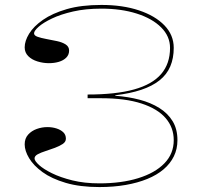

<svg xmlns="http://www.w3.org/2000/svg" viewBox="-20 -743 839 778"><path d="M383 15Q304 15 246.5 -2Q189 -19 152.5 -45.5Q116 -72 98 -102Q80 -132 80 -158Q80 -182 94 -197.5Q108 -213 129 -220.5Q150 -228 172 -228Q192 -228 209 -222.5Q226 -217 236.5 -207Q247 -197 247 -181Q247 -168 234 -159.5Q221 -151 202.5 -144Q184 -137 165 -131Q146 -125 133 -118Q120 -111 120 -101Q120 -91 138 -74.5Q156 -58 190.5 -41Q225 -24 273.5 -12Q322 0 383 0Q472 0 540 -21Q608 -42 646 -81Q684 -120 684 -175Q684 -226 651.5 -264Q619 -302 553.5 -323.5Q488 -345 390 -345H335V-360Q449 -360 523 -380.5Q597 -401 633 -443Q669 -485 669 -549Q669 -596 633 -632Q597 -668 534 -688Q471 -708 391 -708Q327 -708 276.5 -696.5Q226 -685 190.5 -668Q155 -651 136.5 -634.5Q118 -618 118 -608Q118 -599 132 -594Q146 -589 167.5 -585Q189 -581 210.5 -576.5Q232 -572 246 -563Q260 -554 260 -538Q260 -521 248.5 -509.5Q237 -498 218.5 -492.5Q200 -487 178 -487Q155 -487 132 -494Q109 -501 94.5 -515.5Q80 -530 80 -551Q80 -577 98 -606.5Q116 -636 154 -662.5Q192 -689 250.5 -706Q309 -723 391 -723Q477 -723 543 -701Q609 -679 646.5 -640Q684 -601 684 -549Q684 -507 670 -474Q656 -441 626.5 -417.5Q597 -394 552 -379Q507 -364 447 -357V-355Q500 -351 545.5 -339Q591 -327 625.5 -305.5Q660 -284 679.5 -252Q699 -220 699 -175Q699 -139 684.5 -109.5Q670 -80 643 -57Q616 -34 577 -18Q538 -2 489 6.5Q440 15 383 15Z"/></svg>

Font: Kalnia SemiExpanded Thin
Style: Regular
Weight: 250
Width: 6
Designer: Frida Medrano
Foundry: Frida Medrano
Version: Version 1.105